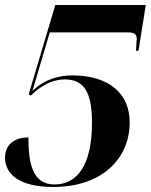

<svg xmlns="http://www.w3.org/2000/svg" viewBox="-20 -734 600 764"><path d="M192 10C384 10 496 -101 496 -247C496 -368 406 -434 268 -434C219 -434 159 -421 109 -372L178 -605H490C518 -605 524 -595 524 -580C524 -572 522 -549 521 -532H531L560 -714H200L94 -358L103 -354C151 -402 199 -418 238 -418C313 -418 346 -369 346 -246C346 -73 285 0 197 0C111 0 93 -80 93 -187C29 -187 0 -151 0 -107C0 -43 54 10 192 10Z"/></svg>

Font: Noto Serif Display
Style: Bold Italic
Weight: 700
Italic angle: -12°
Designer: Monotype Design Team
Foundry: Monotype Imaging Inc.
Version: Version 2.009